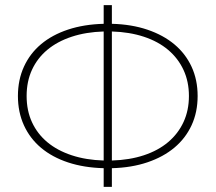

<svg xmlns="http://www.w3.org/2000/svg" viewBox="-20 -730 842 750"><path d="M385 0V-73Q308 -75 246 -95.5Q184 -116 140.5 -152.5Q97 -189 73.5 -240.5Q50 -292 50 -355Q50 -418 73.5 -469.5Q97 -521 140.5 -557.5Q184 -594 246 -614.5Q308 -635 385 -637V-710H417V-637Q494 -635 556 -614Q618 -593 661.5 -556.5Q705 -520 728.5 -469Q752 -418 752 -355Q752 -292 728.5 -241Q705 -190 661.5 -153.5Q618 -117 556 -96Q494 -75 417 -73V0ZM84 -355Q84 -298 105 -252.5Q126 -207 165 -174.5Q204 -142 260 -123.5Q316 -105 385 -103V-607Q316 -605 260 -586.5Q204 -568 165 -535.5Q126 -503 105 -457.5Q84 -412 84 -355ZM718 -355Q718 -411 697 -456.5Q676 -502 637 -535Q598 -568 542 -586.5Q486 -605 417 -607V-103Q486 -105 542 -123.5Q598 -142 637 -175Q676 -208 697 -253.5Q718 -299 718 -355Z"/></svg>

Font: Geist Thin
Style: Regular
Weight: 400
Designer: Basement.studio, Andrés Briganti, Mateo Zaragoza
Foundry: Basement.studio, Vercel, Andrés Briganti, Guido Ferreyra, Mateo Zaragoza
Version: Version 1.401